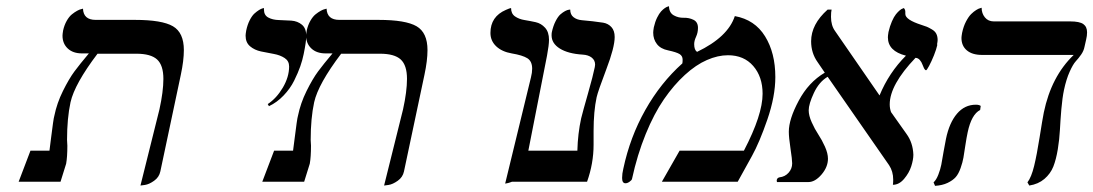

<svg xmlns="http://www.w3.org/2000/svg" viewBox="-20 -585 3519 618"><path d="M432.1 12.2 493.2 -232.9Q505.9 -290.5 505.9 -331.1Q505.9 -375 485.6 -393.6Q465.3 -412.1 418.9 -412.1H293.9Q220.2 -314.9 207 -255.9Q195.8 -204.1 195.8 -134.8Q195.8 -131.3 196.3 -125.2Q196.8 -119.1 196.8 -116.2Q196.8 -79.6 192.9 -58.1L174.8 0H40L78.1 -100.1H139.2Q140.6 -111.3 144.3 -140.4Q147.9 -169.4 150.6 -188.5Q153.3 -207.5 154.8 -211.9Q163.1 -252.9 182.6 -292.2Q202.1 -331.5 219.7 -355.2Q237.3 -378.9 266.1 -413.1H244.1Q214.8 -413.1 198 -429Q181.2 -444.8 181.2 -470.2Q181.2 -475.1 183.1 -486.8Q187 -504.4 194.8 -518.1Q202.6 -531.7 211.4 -538.8Q220.2 -545.9 228.3 -550.3Q236.3 -554.7 241.7 -555.7L247.1 -557.1Q248.5 -521 288.1 -521H414.1Q501.5 -521 536.6 -500.5Q571.8 -480 571.8 -423.8Q571.8 -390.1 562 -344.2L496.1 -33.2Q492.2 -14.6 476.1 -3.2Q460 8.3 446.3 10.3Z M845.7 -243.2 841.8 -250Q870.1 -268.6 890.4 -303Q910.6 -337.4 910.6 -371.1Q910.6 -388.7 896.2 -398.2Q881.8 -407.7 861.3 -411.4Q840.8 -415 820.1 -419.4Q799.3 -423.8 784.9 -436Q770.5 -448.2 770.5 -470.2Q770.5 -475.1 772.5 -486.8Q776.4 -505.4 783.7 -519.8Q791 -534.2 798.8 -541.3Q806.6 -548.3 813.7 -552.7Q820.8 -557.1 825.2 -558.1L829.6 -559.1V-554.2Q829.6 -536.1 843.5 -528.6Q857.4 -521 877.4 -520.5Q897.5 -520 917.7 -518.6Q938 -517.1 951.9 -505.4Q965.8 -493.7 965.8 -469.2Q965.8 -451.7 957.5 -411.1Q953.6 -391.6 946.5 -371.3Q939.5 -351.1 926.8 -325.4Q914.1 -299.8 892.8 -277.6Q871.6 -255.4 845.7 -243.2Z M1216.3 12.2 1277.3 -232.9Q1290 -290.5 1290 -331.1Q1290 -375 1269.8 -393.6Q1249.5 -412.1 1203.1 -412.1H1078.1Q1004.4 -314.9 991.2 -255.9Q980 -204.1 980 -134.8Q980 -131.3 980.5 -125.2Q981 -119.1 981 -116.2Q981 -79.6 977.1 -58.1L959 0H824.2L862.3 -100.1H923.3Q924.8 -111.3 928.5 -140.4Q932.1 -169.4 934.8 -188.5Q937.5 -207.5 939 -211.9Q947.3 -252.9 966.8 -292.2Q986.3 -331.5 1003.9 -355.2Q1021.5 -378.9 1050.3 -413.1H1028.3Q999 -413.1 982.2 -429Q965.3 -444.8 965.3 -470.2Q965.3 -475.1 967.3 -486.8Q971.2 -504.4 979 -518.1Q986.8 -531.7 995.6 -538.8Q1004.4 -545.9 1012.5 -550.3Q1020.5 -554.7 1025.9 -555.7L1031.2 -557.1Q1032.7 -521 1072.3 -521H1198.2Q1285.6 -521 1320.8 -500.5Q1356 -480 1356 -423.8Q1356 -390.1 1346.2 -344.2L1280.3 -33.2Q1276.4 -14.6 1260.3 -3.2Q1244.1 8.3 1230.5 10.3Z M1606 5.9 1689 -335.9Q1692.9 -351.1 1692.9 -363.8Q1692.9 -387.7 1677.5 -397.5Q1662.1 -407.2 1627 -413.1Q1595.7 -418.5 1577.1 -436Q1558.6 -453.6 1558.6 -479Q1558.6 -531.7 1608.4 -553.2Q1621.6 -559.1 1625 -559.1Q1625 -541 1637.7 -532.2Q1650.4 -523.4 1668.2 -520.5Q1686 -517.6 1703.9 -513.7Q1721.7 -509.8 1734.4 -495.8Q1747.1 -481.9 1747.1 -457Q1747.1 -439.9 1740.7 -405.8L1670.9 -50.8Q1668.5 -36.6 1660.9 -25.6Q1653.3 -14.6 1644.3 -8.8Q1635.3 -2.9 1626.5 0.5Q1617.7 3.9 1611.8 4.9Z M1900.4 -272Q1890.6 -226.6 1890.6 -163.1V-119.1Q1890.6 -59.1 1869.6 0H1615.7L1668.5 -100.1H1838.4Q1839.8 -154.8 1850.6 -204.1Q1856 -226.1 1872.6 -284.2Q1889.2 -342.3 1894.5 -369.1Q1894.5 -370.6 1895 -373.3Q1895.5 -376 1895.5 -377Q1895.5 -391.1 1884.5 -399.7Q1873.5 -408.2 1855.5 -409.2Q1808.6 -412.1 1782 -428.7Q1755.4 -445.3 1755.4 -471.2Q1755.4 -478 1756.3 -481.9Q1760.7 -502 1768.3 -516.8Q1775.9 -531.7 1783.7 -538.6Q1791.5 -545.4 1798.8 -549.3Q1806.2 -553.2 1811 -553.7L1815.4 -554.2Q1815.4 -538.1 1825.9 -529.8Q1836.4 -521.5 1852.5 -520Q1868.7 -518.6 1887 -516.6Q1905.3 -514.6 1921.4 -512Q1937.5 -509.3 1948 -497.8Q1958.5 -486.3 1958.5 -465.8Q1958.5 -432.6 1931.6 -362.1Q1904.8 -291.5 1900.4 -272Z M2345.2 -533.2Q2409.7 -521.5 2442.6 -468Q2475.6 -414.6 2475.6 -336.9Q2475.6 -274.9 2450 -200.4Q2424.3 -126 2400.4 -83L2354.5 0H2110.4L2167.5 -100.1H2374.5Q2434.6 -215.3 2434.6 -283.2Q2434.6 -337.9 2404.5 -372.6Q2374.5 -407.2 2323.2 -407.2Q2290.5 -407.2 2255.4 -391.8Q2220.2 -376.5 2184.6 -344Q2148.9 -311.5 2117.2 -265.6Q2085.4 -219.7 2058.3 -153.3Q2031.2 -86.9 2014.2 -8.8Q2013.2 -4.9 2006.3 0Q1999.5 4.9 1993.2 4.9Q1982.4 4.9 1982.4 -12.2Q1982.4 -25.9 1986.3 -42Q2007.8 -143.6 2057.1 -231Q2106.4 -318.4 2176.3 -380.9Q2177.2 -384.8 2177.2 -393.1Q2177.2 -404.8 2167.5 -410.9Q2157.7 -417 2130.4 -422.9Q2106.4 -427.7 2094.5 -443.1Q2082.5 -458.5 2082.5 -480Q2082.5 -485.4 2084.5 -497.1Q2088.4 -514.6 2095 -528.1Q2101.6 -541.5 2107.9 -548.3Q2114.3 -555.2 2120.1 -559.1Q2126 -563 2129.9 -564L2133.3 -564.9Q2133.8 -543.9 2148.7 -535.6Q2163.6 -527.3 2180.7 -527.8Q2197.8 -528.3 2212.2 -521.2Q2226.6 -514.2 2226.6 -495.1Q2226.6 -480 2220.5 -466.8Q2214.4 -453.6 2214.4 -442.9Q2214.4 -424.3 2223.6 -418Q2323.2 -465.8 2345.2 -533.2Z M2996.1 -441.9 2997.1 -440.9Q2994.1 -426.8 2986.1 -406.7Q2978 -386.7 2970.5 -372.8Q2962.9 -358.9 2960.9 -358.9Q2957.5 -358.9 2954.3 -365Q2951.2 -371.1 2948.7 -378.2Q2946.3 -385.3 2940.7 -391.8Q2935.1 -398.4 2926.8 -398.9Q2843.8 -312 2843.8 -249Q2843.8 -235.8 2848.1 -224.1L2897.9 -153.8Q2918.5 -125.5 2919.9 -86.9Q2919.9 -71.3 2913.1 -49.8Q2906.2 -28.3 2890.1 -9.3Q2874 9.8 2854 9.8Q2855 3.9 2855 -6.8Q2855 -33.2 2841.8 -53.2L2644 -337.9Q2616.2 -321.3 2599.6 -285.6Q2583 -250 2583 -230Q2583 -212.9 2592.8 -191.2Q2602.5 -169.4 2614 -152.1Q2625.5 -134.8 2635.3 -113Q2645 -91.3 2645 -74.2Q2645 -47.4 2624.3 -23.2Q2603.5 1 2582 1H2481Q2481 0.5 2480.5 -1Q2480 -2.4 2480 -2.9Q2480 -12.2 2488.8 -14.2Q2506.8 -16.1 2518.3 -29.1Q2529.8 -42 2529.8 -59.1Q2529.8 -71.3 2524.4 -106.9Q2519 -142.6 2519 -161.1Q2519 -201.2 2550.8 -260.7Q2582.5 -320.3 2634.8 -351.1L2611.8 -384.8Q2590.8 -414.1 2590.8 -452.1Q2590.8 -506.8 2644 -554.2H2656.7Q2654.8 -546.4 2654.8 -530.8Q2654.8 -502.9 2668 -484.9L2811 -277.8Q2841.3 -351.1 2896 -405.8Q2837.9 -420.4 2837.9 -464.8Q2837.9 -470.2 2839.8 -481.9Q2844.2 -501 2850.8 -516.1Q2857.4 -531.2 2863.8 -539.1Q2870.1 -546.9 2876 -551.8Q2881.8 -556.6 2885.7 -557.6L2889.2 -559.1Q2894 -554.2 2894 -546.9V-540Q2894 -521.5 2945.8 -504.9Q2958 -501 2963.4 -498.8Q2968.8 -496.6 2979 -490.7Q2989.3 -484.9 2993.7 -476.3Q2998 -467.8 2998 -456.1Q2998 -451.7 2996.1 -441.9Z M3094.7 -159.2Q3091.3 -143.6 3087.4 -118.2Q3083.5 -92.8 3081.1 -77.9Q3078.6 -63 3072 -44.2Q3065.4 -25.4 3056.2 -14.9Q3046.9 -4.4 3030 3.7Q3013.2 11.7 2989.7 13.2L2984.9 2Q2993.7 -5.9 3000.2 -22.7Q3006.8 -39.6 3009.8 -54.9Q3012.7 -70.3 3017.3 -97.7Q3022 -125 3024.9 -138.2Q3035.6 -189.9 3060.3 -219Q3085 -248 3121.1 -248Q3131.3 -248 3136.7 -244.1L3134.8 -231Q3106.9 -216.8 3094.7 -159.2ZM3404.8 -295.9Q3399.4 -270.5 3396.2 -233.4Q3393.1 -196.3 3391.6 -166.7Q3390.1 -137.2 3384.8 -104.5Q3379.4 -71.8 3370.4 -48.8Q3361.3 -25.9 3341.6 -9Q3321.8 7.8 3293 12.2L3287.1 2Q3299.8 -14.6 3308.6 -50.8Q3317.4 -86.9 3326.4 -144Q3335.4 -201.2 3339.8 -223.1Q3363.8 -338.9 3436 -408.2H3141.1Q3109.4 -408.2 3092 -422.9Q3074.7 -437.5 3074.7 -462.9Q3074.7 -467.3 3076.7 -479Q3081.1 -500 3089.4 -515.9Q3097.7 -531.7 3106 -539.8Q3114.3 -547.9 3122.1 -552.7Q3129.9 -557.6 3134.8 -558.6L3139.6 -560.1Q3139.6 -542 3150.1 -529.1Q3160.6 -516.1 3178.7 -516.1H3424.8Q3454.6 -516.1 3466.8 -507.6Q3479 -499 3479 -481Q3479 -469.7 3476.1 -458L3470.7 -434.1Q3468.3 -421.4 3460 -409.4Q3451.7 -397.5 3442.6 -387.7Q3433.6 -377.9 3422.9 -354Q3412.1 -330.1 3404.8 -295.9Z"/></svg>

Font: Linear Smooth
Style: Italic
Weight: 400
Designer: Philipp H. Poll, Flanker
Foundry: Philipp H. Poll, reworked by Flanker
Version: Version 1.061 | FøM Fix